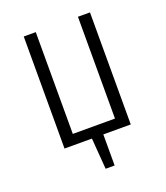

<svg xmlns="http://www.w3.org/2000/svg" viewBox="-125 -610 728 842"><g transform="rotate(-20 238.5 -189.0)"><path d="M393.1 -522.9V0H265.1V145H223.1L211.9 0H84V-522.9H140.1V-47.9H336.9V-522.9Z"/></g></svg>

Font: Fira Sans Compressed Light
Style: Regular
Weight: 300
Width: 1
Designer: Carrois Corporate & Edenspiekermann AG
Foundry: Carrois Corporate GbR & Edenspiekermann AG
Version: Version 4.203;PS 004.203;hotconv 1.0.88;makeotf.lib2.5.64775